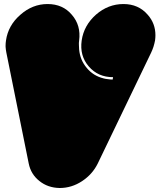

<svg xmlns="http://www.w3.org/2000/svg" viewBox="-20 -940 823 956"><path d="M495.1 -549.8Q504.9 -546.9 516.6 -545.9Q528.3 -543.9 541 -543.9Q541 -547.9 543 -555.7Q467.8 -555.7 421.9 -609.4Q376 -662.1 386.7 -738.3Q397.5 -813.5 458 -867.2Q518.6 -919.9 594.7 -919.9Q669.9 -919.9 715.8 -866.2Q753.9 -823.2 753.9 -764.6Q753.9 -752 752 -738.3Q749 -722.7 744.1 -707Q739.3 -692.4 732.4 -677.7Q644.5 -494.1 466.8 -126Q440.4 -72.3 388.7 -38.1Q336.9 -3.9 277.3 -3.9Q217.8 -4.9 175.8 -39.1Q133.8 -72.3 123 -126Q85.9 -309.6 11.7 -677.7Q8.8 -692.4 7.8 -707Q7.8 -710.9 7.8 -713.9Q7.8 -725.6 9.8 -738.3Q20.5 -813.5 81.1 -866.2Q141.6 -919.9 216.8 -919.9Q293 -919.9 337.9 -866.2Q383.8 -813.5 374 -738.3Q372.1 -725.6 373 -714.8Q373 -703.1 374 -693.4Q378.9 -640.6 412.1 -601.6Q444.3 -562.5 495.1 -549.8Z"/></svg>

Font: Superfatty Italic
Style: Italic
Weight: 400
Version: Version 1.0